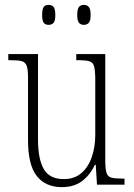

<svg xmlns="http://www.w3.org/2000/svg" viewBox="-20 -758 550 788"><path d="M234 10Q167 10 131 -35.5Q95 -81 95 -184V-439Q95 -473 89.5 -488Q84 -503 69 -507Q54 -511 23 -511H14V-536H136V-184Q136 -106 159.5 -64.5Q183 -23 242 -23Q286 -23 314.5 -48Q343 -73 357 -114.5Q371 -156 371 -205V-429Q371 -467 366.5 -484.5Q362 -502 347 -506.5Q332 -511 300 -511H293V-536H412V-101Q412 -65 417 -49Q422 -33 437 -29Q452 -25 481 -25H491V0H378L373 -81H369Q350 -40 317 -15Q284 10 234 10ZM324 -656Q311 -656 304 -664.5Q297 -673 297 -696Q297 -721 304 -729.5Q311 -738 324 -738Q337 -738 344.5 -729.5Q352 -721 352 -696Q352 -673 344.5 -664.5Q337 -656 324 -656ZM179 -656Q166 -656 159.5 -664.5Q153 -673 153 -696Q153 -721 159.5 -729.5Q166 -738 179 -738Q193 -738 200 -729.5Q207 -721 207 -696Q207 -673 200 -664.5Q193 -656 179 -656Z"/></svg>

Font: Noto Serif Condensed ExtraLight
Style: Regular
Weight: 200
Width: 3
Designer: Monotype Design Team
Foundry: Monotype Imaging Inc.
Version: Version 2.013; ttfautohint (v1.8.4.7-5d5b)